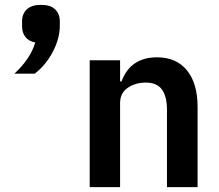

<svg xmlns="http://www.w3.org/2000/svg" viewBox="-20 -770 901 790"><path d="M39.1 -466.8Q106 -528.8 125 -595.2Q98.1 -600.1 84.5 -617.9Q70.8 -635.7 70.8 -661.1V-682.1Q70.8 -712.9 90.3 -731.4Q109.9 -750 148.9 -750Q188 -750 207 -731.4Q226.1 -712.9 226.1 -682.1V-664.1Q226.1 -611.8 197.3 -556.9Q168.5 -502 123 -466.8ZM349.1 0V-522H474.1V-435.1H480Q517.1 -534.2 626 -534.2Q705.6 -534.2 749.3 -480.5Q793 -426.8 793 -330.1V0H667V-316.9Q667 -374 646 -402.1Q625 -430.2 580.1 -430.2Q536.1 -430.2 505.1 -408.4Q474.1 -386.7 474.1 -346.2V0Z"/></svg>

Font: Anuphan SemiBold
Style: Bold
Weight: 600
Designer: Mike Abbink, Paul van der Laan, Pieter van Rosmalen, Mint Tantisuwanna
Foundry: Bold Monday; Cadson Demak
Version: Version 3.002;hotconv 1.0.109;makeotfexe 2.5.65596